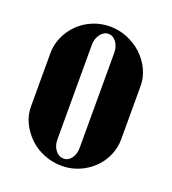

<svg xmlns="http://www.w3.org/2000/svg" viewBox="-102 -583 599 670"><g transform="rotate(20 197.5 -247.5)"><path d="M195 -505Q229 -505 260 -492Q291 -479 314 -457.5Q337 -436 351 -407Q365 -378 365 -346V-148Q365 -116 352 -87Q339 -58 316.5 -36.5Q294 -15 264.5 -2.5Q235 10 201 10Q167 10 135.5 -2.5Q104 -15 81 -37Q58 -59 44 -87.5Q30 -116 30 -148V-346Q30 -378 43 -407Q56 -436 78.5 -458Q101 -480 131 -492.5Q161 -505 195 -505ZM198 -479Q181 -479 168.5 -462.5Q156 -446 156 -423V-71Q156 -48 168.5 -32Q181 -16 199 -16Q216 -16 227.5 -31.5Q239 -47 239 -71V-423Q239 -447 227 -463Q215 -479 198 -479Z"/></g></svg>

Font: Moniqa Black Heading
Style: Regular
Weight: 900
Designer: Rajesh Rajput
Foundry: Rajesh Rajput
Version: Version 1.000